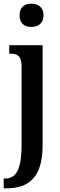

<svg xmlns="http://www.w3.org/2000/svg" viewBox="-30 -781 328 1041"><path d="M140 -635C175 -635 206 -653 206 -698C206 -743 175 -761 140 -761C104 -761 76 -743 76 -698C76 -653 104 -635 140 -635ZM-10 240H5C120 240 201 187 201 8V-536H20V-490H26C61 -490 87 -481 87 -422V5C87 145 54 187 -4 187H-10Z"/></svg>

Font: Noto Serif Lao ExtraCondensed SemiBold
Style: Regular
Weight: 600
Width: 2
Designer: Monotype Design Team
Foundry: Monotype Imaging Inc.
Version: Version 2.003